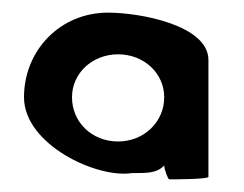

<svg xmlns="http://www.w3.org/2000/svg" viewBox="-20 -788 386 304"><path d="M18 -634C18 -559 134 -505 189 -514C210 -514 228 -513 240 -526C240 -520 246 -504 248 -504C251 -504 310 -504 310 -508V-693C310 -748 202 -768 151 -768C75 -768 18 -708 18 -634ZM94 -634C94 -672 126 -702 167 -702C208 -702 240 -672 240 -634C240 -595 208 -564 167 -564C125 -564 94 -595 94 -634Z"/></svg>

Font: Ampere
Style: SCUltCnd
Weight: 400
Version: Version 1